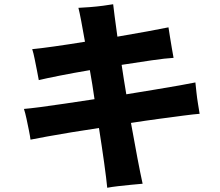

<svg xmlns="http://www.w3.org/2000/svg" viewBox="-20 -832 1040 906"><path d="M486 54Q482 12 471.5 -63.5Q461 -139 447 -228Q379 -218 316 -207.5Q253 -197 203 -188Q153 -179 124 -173Q122 -189 116.5 -216.5Q111 -244 105 -272Q99 -300 93 -318Q119 -320 169 -326.5Q219 -333 286 -343Q353 -353 426 -364Q421 -399 415.5 -433.5Q410 -468 404 -501Q327 -488 261.5 -475Q196 -462 163 -454Q160 -472 154.5 -499Q149 -526 143.5 -554Q138 -582 132 -600Q165 -603 233 -612.5Q301 -622 381 -635Q371 -692 363 -734Q355 -776 350 -795Q373 -796 405 -798.5Q437 -801 467 -805Q497 -809 514 -812Q516 -795 521 -755Q526 -715 534 -659Q611 -672 676 -684Q741 -696 775 -703Q778 -686 782 -658.5Q786 -631 791 -604Q796 -577 799 -559Q762 -557 696.5 -547.5Q631 -538 554 -526Q559 -492 564.5 -457Q570 -422 576 -387Q648 -399 713 -409.5Q778 -420 827.5 -429Q877 -438 902 -443Q904 -424 907 -396Q910 -368 914.5 -341Q919 -314 922 -295Q895 -293 845.5 -286.5Q796 -280 732.5 -271.5Q669 -263 598 -252Q614 -162 628.5 -86Q643 -10 653 35Q630 37 598.5 40Q567 43 537 46.5Q507 50 486 54Z"/></svg>

Font: Zen Kaku Gothic Antique Black
Style: Regular
Weight: 900
Designer: Yoshimichi Ohira
Foundry: Positype
Version: Version 1.001